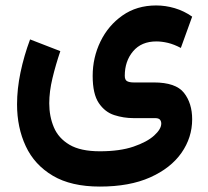

<svg xmlns="http://www.w3.org/2000/svg" viewBox="-20 -438 762 704"><path d="M346.2 246.1Q240.7 246.1 173.6 206.3Q106.4 166.5 74.5 98.1Q42.5 29.8 42.5 -55.2Q42.5 -111.8 55.2 -172.6Q67.9 -233.4 90.3 -293.5L201.2 -250.5Q184.1 -200.2 172.4 -151.4Q160.6 -102.5 160.6 -59.1Q160.6 -11.2 177.5 28.8Q194.3 68.8 234.9 92.8Q275.4 116.7 346.2 116.7Q419.4 116.7 469.5 99.6Q519.5 82.5 545.4 58.8Q571.3 35.2 571.3 15.1Q571.3 6.3 566.4 0.7Q561.5 -4.9 548.8 -4.9H469.7Q433.6 -4.9 399.2 -15.9Q364.7 -26.9 342.3 -60.1Q319.8 -93.3 319.8 -159.7Q319.8 -227.1 348.4 -285.9Q377 -344.7 429.2 -381.3Q481.4 -418 552.7 -418Q586.9 -418 620.8 -408Q654.8 -397.9 684.6 -377L643.1 -262.2Q618.2 -275.4 595.7 -280.8Q573.2 -286.1 553.2 -286.1Q498.5 -286.1 468 -250Q437.5 -213.9 437.5 -160.2Q437.5 -145 446 -140.4Q454.6 -135.7 470.2 -135.7H543.9Q624.5 -135.7 654.5 -97.7Q684.6 -59.6 684.6 -0.5Q684.6 66.4 645.3 122.6Q606 178.7 530.5 212.4Q455.1 246.1 346.2 246.1Z"/></svg>

Font: Vazirmatn FD NL
Style: Bold
Weight: 700
Designer: Saber Rastikerdar
Foundry: Saber Rastikerdar
Version: Version 33.003